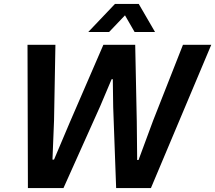

<svg xmlns="http://www.w3.org/2000/svg" viewBox="-20 -957 1095 977"><path d="M120 -729H262L255 -344L247 -145H255L335 -334L506 -729H668L676 -339L678 -143H685L759 -343L911 -729H1055L748 0H571L556 -412L554 -554H548L490 -417L303 0H122ZM565 -937H686L769 -794H665L616 -879L535 -794H429Z"/></svg>

Font: Mona Sans SemiBold
Style: Italic
Weight: 600
Italic angle: -11.7°
Designer: Deni Anggara
Foundry: GitHub
Version: Version 2.000